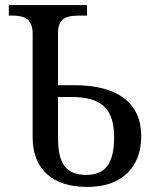

<svg xmlns="http://www.w3.org/2000/svg" viewBox="-20 -734 621 764"><path d="M109.9 -188V-600.1Q109.9 -636.7 92.3 -654.3Q74.7 -671.9 27.8 -671.9H15.1V-713.9H326.2V-671.9H293Q245.6 -671.9 228.3 -655.3Q210.9 -638.7 210.9 -605V-395H273.9Q405.8 -395 473.9 -342.8Q542 -290.5 542 -192.9Q542 -98.6 485.8 -44.4Q429.7 9.8 326.2 9.8Q222.2 9.8 166 -42Q109.9 -93.8 109.9 -188ZM434.1 -188Q434.1 -273.4 394 -310.8Q354 -348.1 264.2 -348.1H210.9V-183.1Q210.9 -107.9 236.8 -73Q262.7 -38.1 323.2 -38.1Q381.8 -38.1 408 -75Q434.1 -111.8 434.1 -188Z"/></svg>

Font: Droid Serif
Style: Regular
Weight: 400
Designer: Monotype Design team
Foundry: Monotype Imaging Inc.
Version: Version 1.03